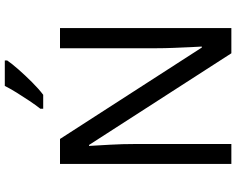

<svg xmlns="http://www.w3.org/2000/svg" viewBox="-112 -872 984 800"><g transform="rotate(-90 380.0 -472.0)"><path d="M663 0H558L176 -593H172Q174 -558 177 -506Q180 -454 180 -399V0H97V-714H201L582 -123H586Q585 -139 583.5 -171Q582 -203 580.5 -241Q579 -279 579 -311V-714H663ZM528 -934Q516 -916 491 -887.5Q466 -859 437.5 -830.5Q409 -802 385 -784H327V-796Q342 -815 359.5 -841Q377 -867 394 -894.5Q411 -922 422 -944H528Z"/></g></svg>

Font: Noto Sans Khojki
Style: Regular
Weight: 400
Designer: Monotype Design Team
Foundry: Monotype Imaging Inc.
Version: Version 2.003; ttfautohint (v1.8.4.7-5d5b)